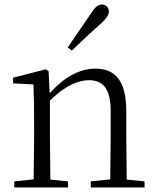

<svg xmlns="http://www.w3.org/2000/svg" viewBox="-20 -830 695 850"><path d="M280 -620 298 -606C341 -647 382 -687 423 -722C451 -748 462 -763 462 -779C462 -799 446 -810 431 -810C414 -810 401 -799 381 -768C348 -719 314 -670 280 -620ZM467 0H620V-27L541 -35L539 -227V-338C539 -474 489 -526 403 -526C337 -526 269 -494 200 -417L195 -515L182 -523L38 -486V-461L128 -456C130 -406 131 -353 131 -285V-227L129 -36L43 -27V0H281V-27L203 -35L201 -227V-384C271 -455 331 -475 374 -475C434 -475 470 -440 470 -339V-227L468 -36L382 -27V0Z"/></svg>

Font: Noto Serif CJK TC Light
Style: Regular
Weight: 300
Designer: Ryoko NISHIZUKA 西塚涼子 (kana & ideographs); Frank Grießhammer (Latin, Greek & Cyrillic); Wenlong ZHANG 张文龙 (bopomofo); San
Foundry: Adobe
Version: Version 2.001;hotconv 1.1.0;makeotfexe 2.6.0